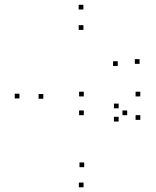

<svg xmlns="http://www.w3.org/2000/svg" viewBox="-20 -772 660 814"><path d="M335.3 -283.7V-303.7H315.3V-283.7ZM519.2 -283.7V-303.7H499.2V-283.7ZM483 -312.8V-332.8H463V-312.8ZM483 -256.8V-276.8H463V-256.8ZM337 -63.2V-83.2H317V-63.2ZM163.7 -353.3V-373.3H143.7V-353.3ZM333.7 -645.3V-665.3H313.7V-645.3ZM479.2 -492.3V-512.3H459.2V-492.3ZM571.7 -501.3V-521.3H551.7V-501.3ZM333.5 -731.7V-751.7H313.5V-731.7ZM62.5 -354.7V-374.7H42.5V-354.7ZM334.2 22V2H314.2V22ZM574.8 -263.8V-283.8H554.8V-263.8ZM574.8 -363.2V-383.2H554.8V-363.2ZM335.3 -363.2V-383.2H315.3V-363.2Z"/></svg>

Font: Monaspace Neon Dots Var
Style: Regular
Weight: 400
Designer: Riley Cran and the Lettermatic Team
Version: Version 1.100 (Monaspace Neon Dots)